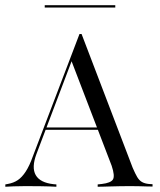

<svg xmlns="http://www.w3.org/2000/svg" viewBox="-30 -711 610 731"><path d="M108.9 -125Q89.5 -73.4 106 -44.4Q122.6 -15.3 174.2 -9.7L184.7 -8.9V0Q157.3 -1.6 124.2 -2Q91.1 -2.4 66.9 -2.4Q41.1 -2.4 22.2 -1.6Q3.2 -0.8 -9.7 0V-8.9L-0.8 -10.5Q21.8 -14.5 37.9 -25.4Q54 -36.3 68.1 -58.1Q82.3 -79.8 95.2 -116.1L272.6 -581.5H280.6L475 -72.6Q484.7 -50 492.3 -37.1Q500 -24.2 510.5 -18.1Q521 -12.1 537.1 -10.5L550.8 -9.7V-0.8Q540.3 -0.8 527.4 -1.2Q514.5 -1.6 499.2 -2Q483.9 -2.4 466.1 -2.4H460.5H462.1Q442.7 -2.4 425 -2Q407.3 -1.6 391.5 -1.2Q375.8 -0.8 363.7 -0.4Q351.6 0 341.9 0V-8.9L357.3 -10.5Q391.9 -14.5 400 -27.8Q408.1 -41.1 395.2 -79.8L241.1 -481.5L251.6 -501.6ZM138.7 -216.9 141.9 -225.8H383.1L386.3 -216.9ZM140.3 -682.3V-691.1H408.9V-682.3Z"/></svg>

Font: Playfair 144pt SemiCondensed Light
Style: Regular
Weight: 300
Width: 4
Designer: Claus Eggers Sørensen
Foundry: Claus Eggers Sørensen
Version: Version 2.203